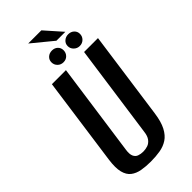

<svg xmlns="http://www.w3.org/2000/svg" viewBox="-259 -864 928 928"><g transform="rotate(-45 205.0 -399.5)"><path d="M169 12Q135 12 107 7Q79 2 59.5 -13Q40 -28 32.5 -58Q25 -88 32 -139L95 -591H191L124 -114Q120 -87 126.5 -72.5Q133 -58 146.5 -53Q160 -48 177 -48Q193 -48 208 -53Q223 -58 234 -72.5Q245 -87 248 -114L315 -591H410L347 -140Q340 -89 324 -58.5Q308 -28 285 -13Q262 2 232.5 7Q203 12 169 12ZM210 -626Q192 -626 180 -638Q168 -650 168 -667Q168 -684 180 -695Q192 -706 210 -706Q228 -706 239.5 -695Q251 -684 251 -667Q251 -650 239.5 -638Q228 -626 210 -626ZM321 -626Q304 -626 291.5 -638Q279 -650 279 -667Q279 -684 291.5 -695Q304 -706 321 -706Q339 -706 351 -695Q363 -684 363 -667Q363 -650 351 -638Q339 -626 321 -626ZM259 -724 153 -811H243L320 -724Z"/></g></svg>

Font: Alumni Sans SemiBold
Style: Italic
Weight: 600
Italic angle: -8°
Version: Version 1.016